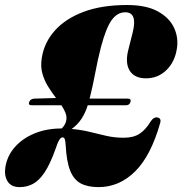

<svg xmlns="http://www.w3.org/2000/svg" viewBox="-43 -733 728 766"><path d="M-21.5 -67Q-14 -112 16.5 -146.5Q47 -181 95 -200.8Q143 -220.5 203 -220.5Q218.5 -235 221.5 -253.5Q224 -268 218.2 -282.8Q212.5 -297.5 202 -313H84.5Q69 -313 73 -324.5Q76.5 -338 93 -339.5L180.5 -342Q164.5 -363 149.2 -387.2Q134 -411.5 126 -440Q118 -468.5 124 -503.5Q133.5 -563.5 175.8 -611Q218 -658.5 290.5 -685.8Q363 -713 464 -713Q540 -713 586.2 -687.8Q632.5 -662.5 651.2 -622.5Q670 -582.5 662.5 -538Q654.5 -486 620.8 -453.2Q587 -420.5 539.5 -420.5Q493.5 -420.5 474.5 -451Q455.5 -481.5 469 -534.5L486.5 -604Q506.5 -684 456.5 -684Q425 -684 402.5 -652.8Q380 -621.5 360 -546Q346.5 -494 336.8 -441.2Q327 -388.5 314.5 -339.5H467Q481.5 -339.5 477.5 -326Q473.5 -313 459.5 -313H307Q299 -286 283.5 -261.2Q268 -236.5 243 -218.5Q282.5 -215 316.2 -206.5Q350 -198 382.2 -190.8Q414.5 -183.5 450.5 -183.5Q489 -183.5 513.5 -199.2Q538 -215 558.5 -249Q570 -266.5 584 -264.5Q601 -262 596.5 -244Q559.5 -112 496.2 -49.2Q433 13.5 350 13.5Q307 13.5 279.2 -1.2Q251.5 -16 237 -52.2Q222.5 -88.5 219 -153.5Q218 -172 215.2 -178.5Q212.5 -185 206.5 -185Q200 -185 193.5 -174.8Q187 -164.5 177.5 -136Q156.5 -77.5 134.8 -45Q113 -12.5 88.8 0.5Q64.5 13.5 35.5 13.5Q1.5 13.5 -12.8 -9.5Q-27 -32.5 -21.5 -67Z"/></svg>

Font: Fraunces 72pt S000 Black
Style: Italic
Weight: 900
Italic angle: -16°
Version: Version 1.000; ttfautohint (v1.8.3)